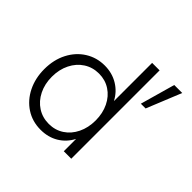

<svg xmlns="http://www.w3.org/2000/svg" viewBox="-170 -880 1071 1071"><g transform="rotate(45 365.0 -345.0)"><path d="M55.5 -247Q55.5 -321 85.2 -378.5Q115 -436 166.2 -468Q217.5 -500 280 -500Q339 -500 385.2 -472Q431.5 -444 456.5 -395.5V-697H515.5V0H456.5V-97Q430.5 -47.5 385 -20.2Q339.5 7 280 7Q215 7 164 -26.2Q113 -59.5 84.2 -117.5Q55.5 -175.5 55.5 -247ZM289.5 -48.5Q339 -48.5 378 -74Q417 -99.5 439 -144.8Q461 -190 461 -247Q461 -304 439 -349.2Q417 -394.5 378 -420Q339 -445.5 289.5 -445.5Q239.5 -445.5 200 -420Q160.5 -394.5 138 -349.2Q115.5 -304 115.5 -247Q115.5 -190 138 -144.8Q160.5 -99.5 200 -74Q239.5 -48.5 289.5 -48.5ZM631 -697H694L610.5 -491.5H573Z"/></g></svg>

Font: HK Grotesk Light
Style: Regular
Weight: 300
Designer: Alfredo Marco Pradil
Foundry: Hanken Design Co.
Version: Version 3.001